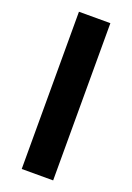

<svg xmlns="http://www.w3.org/2000/svg" viewBox="-138 -761 559 813"><g transform="rotate(20 141.5 -354.0)"><path d="M70.8 -708.5H212.4V0H70.8Z"/></g></svg>

Font: Blazma
Style: Regular
Weight: 400
Designer: GGBotNet
Version: 1.00